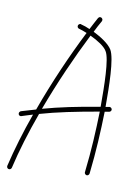

<svg xmlns="http://www.w3.org/2000/svg" viewBox="-79 -681 578 792"><g transform="rotate(10 209.5 -285.5)"><path d="M15 56C20 56 24 52 25 48C42 -26 67 -108 97 -190C166 -210 245 -226 342 -243C340 -164 336 -80 325 14V15C325 20 330 25 335 25C340 25 344 21 345 16C356 -80 360 -165 362 -246L380 -249C385 -250 389 -254 389 -259C389 -264 384 -269 379 -269C378 -269 378 -269 378 -269L362 -266V-271C362 -350 361 -468 340 -503C326 -525 294 -546 260 -563C268 -580 277 -596 286 -612C286 -614 287 -615 287 -617C287 -622 282 -627 277 -627C273 -627 270 -625 268 -622C259 -606 250 -588 241 -571C228 -577 216 -581 204 -584C203 -585 202 -585 201 -585C196 -585 191 -580 191 -575C191 -570 194 -566 198 -565C209 -562 220 -558 232 -553C180 -450 126 -328 82 -206C61 -200 40 -194 21 -188C17 -186 14 -182 14 -178C14 -172 18 -168 24 -168C25 -168 26 -168 28 -169C42 -174 58 -178 73 -183C45 -105 22 -28 5 44V46C5 52 10 56 15 56ZM105 -213C148 -329 200 -446 250 -545C282 -530 312 -511 322 -493C341 -464 342 -348 342 -271V-263C250 -248 173 -232 105 -213Z"/></g></svg>

Font: Mistral SingleLine Outline
Style: Regular
Weight: 300
Designer: François Chastanet, Élisa Garzelli, Anais Alves, Morgane Autin
Foundry: institut supérieur des arts et du design Toulouse / isdaT
Version: Version 1.000;Glyphs 3.3 (3337)